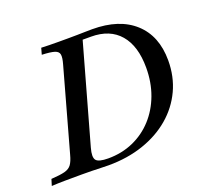

<svg xmlns="http://www.w3.org/2000/svg" viewBox="-117 -696 887 821"><g transform="rotate(-20 327.0 -285.5)"><path d="M-13.7 0 -4.8 -29Q36.3 -31.5 57.3 -37.1Q78.2 -42.7 88.3 -56.9Q98.4 -71 105.6 -98.4L209.7 -472.6Q217.7 -500.8 215.3 -514.9Q212.9 -529 195.2 -534.7Q177.4 -540.3 137.9 -541.9L146 -571Q162.9 -570.2 182.3 -569.8Q201.6 -569.4 223.4 -569.4Q245.2 -569.4 266.9 -569.4Q288.7 -569.4 309.7 -569.8Q330.6 -570.2 348 -570.6Q365.3 -571 377.4 -571Q500.8 -571 569.4 -508.5Q637.9 -446 637.9 -334.7Q637.9 -261.3 609.3 -200Q580.6 -138.7 528.2 -94Q475.8 -49.2 403.6 -24.6Q331.5 0 245.2 0Q228.2 0 209.3 -0.8Q190.3 -1.6 169 -2Q147.6 -2.4 122.6 -2.4Q81.5 -2.4 46.4 -2Q11.3 -1.6 -13.7 0ZM254 -28.2Q316.1 -28.2 368.1 -51.2Q420.2 -74.2 458.5 -116.1Q496.8 -158.1 517.7 -214.5Q538.7 -271 538.7 -337.9Q538.7 -436.3 493.1 -489.5Q447.6 -542.7 362.1 -542.7H324.2L199.2 -96.8Q187.9 -56.5 199.2 -42.3Q210.5 -28.2 254 -28.2Z"/></g></svg>

Font: Playfair 5pt SemiExpanded Light Medium
Style: Italic
Weight: 500
Italic angle: -15.6°
Version: Version 2.001;gftools[0.9.30]